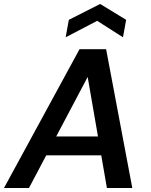

<svg xmlns="http://www.w3.org/2000/svg" viewBox="-40 -948 759 968"><path d="M-20 0 361 -700H495L627 0H499L402 -560L106 0ZM124 -165 173 -260H518L533 -165ZM291 -760 307 -848 465 -928 596 -848 580 -760 450 -843Z"/></svg>

Font: DM Sans 9pt SemiBold
Style: Italic
Weight: 600
Italic angle: -10°
Version: Version 4.004;gftools[0.9.30]